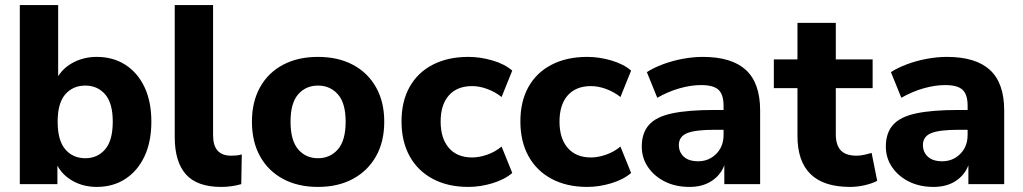

<svg xmlns="http://www.w3.org/2000/svg" viewBox="-20 -725 4029 756"><path d="M361 11Q309 11 267.5 -12Q226 -35 206 -73V0H58V-705H209V-425Q231 -460 271.5 -480.5Q312 -501 361 -501Q425 -501 473.5 -470Q522 -439 549 -382Q576 -325 576 -246Q576 -167 549 -109.5Q522 -52 473.5 -20.5Q425 11 361 11ZM316 -102Q364 -102 394 -137Q424 -172 424 -246Q424 -319 394 -353.5Q364 -388 316 -388Q267 -388 237 -353.5Q207 -319 207 -246Q207 -172 237 -137Q267 -102 316 -102Z M851 11Q756 11 712 -38.5Q668 -88 668 -186V-705H819V-192Q819 -112 890 -112Q901 -112 911.5 -113Q922 -114 932 -117L930 0Q892 11 851 11Z M1232 11Q1153 11 1094.5 -20.5Q1036 -52 1004 -109.5Q972 -167 972 -246Q972 -324 1004 -381.5Q1036 -439 1094.5 -470Q1153 -501 1232 -501Q1311 -501 1369.5 -470Q1428 -439 1460.5 -381.5Q1493 -324 1493 -246Q1493 -167 1460.5 -109.5Q1428 -52 1369.5 -20.5Q1311 11 1232 11ZM1232 -102Q1280 -102 1310.5 -137Q1341 -172 1341 -246Q1341 -319 1310.5 -353.5Q1280 -388 1232 -388Q1184 -388 1154 -353.5Q1124 -319 1124 -246Q1124 -172 1154 -137Q1184 -102 1232 -102Z M1824 11Q1744 11 1684.5 -20.5Q1625 -52 1593 -110Q1561 -168 1561 -247Q1561 -326 1593 -383Q1625 -440 1684.5 -470.5Q1744 -501 1824 -501Q1871 -501 1919 -487Q1967 -473 1997 -447L1955 -343Q1930 -363 1899 -374.5Q1868 -386 1839 -386Q1780 -386 1747.5 -349.5Q1715 -313 1715 -246Q1715 -180 1747.5 -142.5Q1780 -105 1839 -105Q1867 -105 1898.5 -116Q1930 -127 1955 -148L1997 -44Q1967 -18 1919 -3.5Q1871 11 1824 11Z M2292 11Q2212 11 2152.5 -20.5Q2093 -52 2061 -110Q2029 -168 2029 -247Q2029 -326 2061 -383Q2093 -440 2152.5 -470.5Q2212 -501 2292 -501Q2339 -501 2387 -487Q2435 -473 2465 -447L2423 -343Q2398 -363 2367 -374.5Q2336 -386 2307 -386Q2248 -386 2215.5 -349.5Q2183 -313 2183 -246Q2183 -180 2215.5 -142.5Q2248 -105 2307 -105Q2335 -105 2366.5 -116Q2398 -127 2423 -148L2465 -44Q2435 -18 2387 -3.5Q2339 11 2292 11Z M2695 11Q2640 11 2598 -10Q2556 -31 2531.5 -67Q2507 -103 2507 -148Q2507 -201 2535 -233Q2563 -265 2626 -278.5Q2689 -292 2793 -292H2829V-309Q2829 -353 2809 -371.5Q2789 -390 2741 -390Q2701 -390 2656.5 -377.5Q2612 -365 2568 -340L2527 -441Q2553 -458 2590.5 -472Q2628 -486 2669 -493.5Q2710 -501 2747 -501Q2861 -501 2917 -449.5Q2973 -398 2973 -290V0H2832V-74Q2817 -35 2781.5 -12Q2746 11 2695 11ZM2729 -90Q2771 -90 2800 -119Q2829 -148 2829 -194V-214H2794Q2717 -214 2685 -200.5Q2653 -187 2653 -154Q2653 -126 2672.5 -108Q2692 -90 2729 -90Z M3327 11Q3120 11 3120 -190V-378H3027V-491H3120V-635H3271V-491H3416V-378H3271V-196Q3271 -154 3290.5 -133Q3310 -112 3353 -112Q3366 -112 3380.5 -115Q3395 -118 3412 -123L3434 -13Q3413 -2 3384 4.5Q3355 11 3327 11Z M3656 11Q3601 11 3559 -10Q3517 -31 3492.5 -67Q3468 -103 3468 -148Q3468 -201 3496 -233Q3524 -265 3587 -278.5Q3650 -292 3754 -292H3790V-309Q3790 -353 3770 -371.5Q3750 -390 3702 -390Q3662 -390 3617.5 -377.5Q3573 -365 3529 -340L3488 -441Q3514 -458 3551.5 -472Q3589 -486 3630 -493.5Q3671 -501 3708 -501Q3822 -501 3878 -449.5Q3934 -398 3934 -290V0H3793V-74Q3778 -35 3742.5 -12Q3707 11 3656 11ZM3690 -90Q3732 -90 3761 -119Q3790 -148 3790 -194V-214H3755Q3678 -214 3646 -200.5Q3614 -187 3614 -154Q3614 -126 3633.5 -108Q3653 -90 3690 -90Z"/></svg>

Font: Nunito Sans ExtraBold
Style: Regular
Weight: 800
Designer: Vernon Adams
Foundry: Vernon Adams
Version: Version 3.101; ttfautohint (v1.8.4.7-5d5b);gftools[0.9.27]